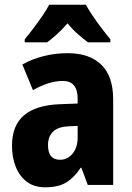

<svg xmlns="http://www.w3.org/2000/svg" viewBox="-20 -786 560 816"><path d="M268 -560Q360 -560 410.5 -511Q461 -462 461 -363V0H353L326 -73H323Q295 -31 261.5 -10.5Q228 10 172 10Q125 10 94 -13.5Q63 -37 47 -77Q31 -117 31 -166Q31 -253 82 -296Q133 -339 232 -343L310 -346V-366Q310 -442 247 -442Q218 -442 187 -432.5Q156 -423 120 -403L75 -512Q116 -535 165 -547.5Q214 -560 268 -560ZM271 -249Q226 -247 205 -226Q184 -205 184 -169Q184 -107 235 -107Q267 -107 288.5 -133Q310 -159 310 -203V-251ZM345 -766Q363 -733 391.5 -693.5Q420 -654 449 -619V-606H354Q335 -620 311.5 -640.5Q288 -661 267 -687Q244 -660 221 -639.5Q198 -619 180 -606H85V-619Q101 -638 121.5 -665Q142 -692 160.5 -719Q179 -746 189 -766Z"/></svg>

Font: Noto Sans Tamil Condensed ExtraBold
Style: Regular
Weight: 800
Width: 3
Designer: Jelle Bosma - Monotype Design Team
Foundry: Monotype Imaging Inc.
Version: Version 2.004; ttfautohint (v1.8.4.7-5d5b)